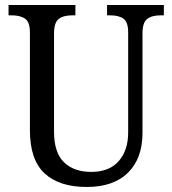

<svg xmlns="http://www.w3.org/2000/svg" viewBox="-20 -734 685 764"><path d="M99 -216V-605Q99 -646 80 -659.5Q61 -673 26 -673H14V-714H280V-673H268Q232 -673 213.5 -658.5Q195 -644 195 -601V-210Q195 -127 234.5 -88.5Q274 -50 343 -50Q415 -50 452.5 -93Q490 -136 490 -207V-605Q490 -646 471.5 -659.5Q453 -673 418 -673H406V-714H632V-673H620Q584 -673 565.5 -658.5Q547 -644 547 -601V-205Q547 -104 489.5 -47Q432 10 325 10Q216 10 157.5 -44Q99 -98 99 -216Z"/></svg>

Font: Noto Serif Narrow
Style: Regular
Weight: 400
Width: 4
Designer: Monotype Design Team
Foundry: Monotype Imaging Inc.
Version: Version 1.001